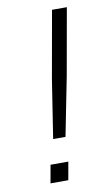

<svg xmlns="http://www.w3.org/2000/svg" viewBox="-80 -722 440 765"><g transform="rotate(-10 140.0 -340.0)"><path d="M152 -172H102L139 -410L187 -680H247L199 -410ZM133 0H61L74 -73H146Z"/></g></svg>

Font: Inria Sans Light
Style: Italic
Weight: 300
Italic angle: -10°
Designer: Black Foundry Team
Foundry: Black Foundry
Version: Version 1.2; ttfautohint (v1.8.3)